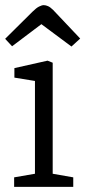

<svg xmlns="http://www.w3.org/2000/svg" viewBox="-28 -727 333 747"><path d="M27 0V-37L108 -51V-412L28 -425V-462L157 -491L177 -483V-51L257 -37V0ZM250 -546 133 -633 19 -547 -8 -576 99 -682Q113 -696 124 -701.5Q135 -707 142 -707Q150 -707 159 -703Q168 -699 179 -688L284 -577Z"/></svg>

Font: Faustina Light Light
Style: Regular
Weight: 300
Version: Version 1.200